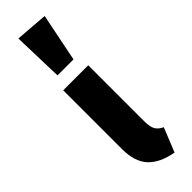

<svg xmlns="http://www.w3.org/2000/svg" viewBox="-289 -838 857 857"><g transform="rotate(-45 139.5 -409.5)"><path d="M212 -179Q212 -143 221.5 -125.5Q231 -108 255 -97L209 17Q131 3 92.5 -38.5Q54 -80 54 -159V-531H212ZM230 -824 184 -596H83L76 -836Z"/></g></svg>

Font: FiraGOUPP
Style: Bold
Weight: 700
Designer: bBox Type
Foundry: bBox Type GmbH
Version: Version 1.001